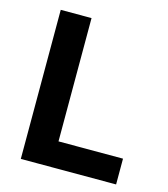

<svg xmlns="http://www.w3.org/2000/svg" viewBox="-99 -717 696 795"><g transform="rotate(15 249.5 -319.5)"><path d="M195.5 0H63.5V-639H195.5ZM137.5 -110.5H472V0H137.5Z"/></g></svg>

Font: Anek Odia Medium SemiBold
Style: Regular
Weight: 600
Version: Version 1.003